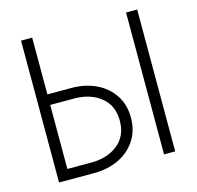

<svg xmlns="http://www.w3.org/2000/svg" viewBox="-103 -807 938 915"><g transform="rotate(-15 366.5 -350.0)"><path d="M596 -700H651V0H596ZM78 -700H133V-420H251Q319 -420 372.5 -394.5Q426 -369 457.5 -322Q489 -275 489 -210Q489 -146 457.5 -98.5Q426 -51 372.5 -25.5Q319 0 251 0H78ZM251 -368H133V-52H251Q331 -52 382.5 -93.5Q434 -135 434 -210Q434 -285 382.5 -326.5Q331 -368 251 -368Z"/></g></svg>

Font: Jost* Light
Style: Regular
Weight: 300
Version: Version 3.7